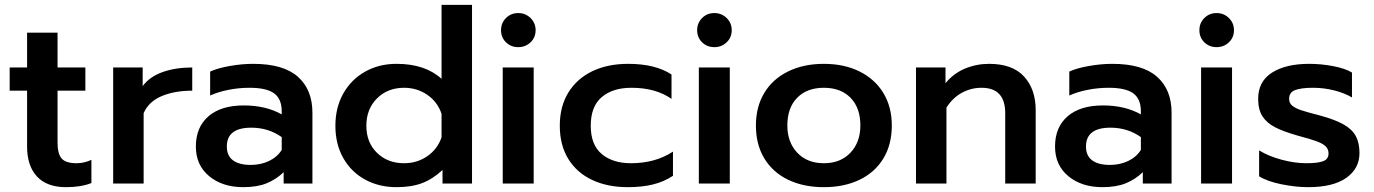

<svg xmlns="http://www.w3.org/2000/svg" viewBox="-20 -759 5682 794"><path d="M92 -153V-384H20V-480H92V-624H218V-480H333V-384H218V-169Q218 -123 235 -103.5Q252 -84 297 -84Q328 -84 358 -98V-2Q315 15 253 15Q174 15 133 -29Q92 -73 92 -153Z M448 -480H570V-403Q599 -442 652.5 -461Q706 -480 775 -480V-384Q702 -384 648.5 -361.5Q595 -339 574 -291V0H448Z M790 -153Q790 -233 842 -278Q894 -323 988 -323Q1079 -323 1145 -286V-299Q1145 -350 1113.5 -373Q1082 -396 1012 -396Q968 -396 925 -387.5Q882 -379 849 -364V-463Q879 -477 929.5 -486Q980 -495 1027 -495Q1152 -495 1212 -441.5Q1272 -388 1272 -293V0H1153V-47Q1122 -17 1082.5 -1Q1043 15 986 15Q900 15 845 -30.5Q790 -76 790 -153ZM1145 -139V-192Q1090 -231 1019 -231Q918 -231 918 -153Q918 -115 943.5 -96Q969 -77 1017 -77Q1059 -77 1093 -93.5Q1127 -110 1145 -139Z M1367 -239Q1367 -314 1399.5 -372Q1432 -430 1489.5 -462.5Q1547 -495 1620 -495Q1738 -495 1806 -433V-739H1932V0H1810V-56Q1769 -18 1725 -1.5Q1681 15 1620 15Q1547 15 1489.5 -16.5Q1432 -48 1399.5 -105.5Q1367 -163 1367 -239ZM1806 -191V-288Q1790 -337 1747.5 -366.5Q1705 -396 1651 -396Q1583 -396 1539 -352Q1495 -308 1495 -239Q1495 -170 1539 -127Q1583 -84 1651 -84Q1705 -84 1747 -113Q1789 -142 1806 -191Z M2052 -634Q2052 -664 2072.5 -684.5Q2093 -705 2123 -705Q2153 -705 2174 -684.5Q2195 -664 2195 -634Q2195 -604 2174 -584Q2153 -564 2123 -564Q2093 -564 2072.5 -584Q2052 -604 2052 -634ZM2059 -480H2187V0H2059Z M2295 -239Q2295 -319 2330.5 -376.5Q2366 -434 2429.5 -464.5Q2493 -495 2578 -495Q2690 -495 2757 -451V-350Q2692 -396 2591 -396Q2514 -396 2468.5 -357.5Q2423 -319 2423 -239Q2423 -160 2468.5 -122Q2514 -84 2589 -84Q2690 -84 2763 -132V-32Q2727 -8 2681.5 3.5Q2636 15 2576 15Q2492 15 2428.5 -15Q2365 -45 2330 -102Q2295 -159 2295 -239Z M2863 -634Q2863 -664 2883.5 -684.5Q2904 -705 2934 -705Q2964 -705 2985 -684.5Q3006 -664 3006 -634Q3006 -604 2985 -584Q2964 -564 2934 -564Q2904 -564 2883.5 -584Q2863 -604 2863 -634ZM2870 -480H2998V0H2870Z M3106 -240Q3106 -317 3140.5 -374.5Q3175 -432 3239 -463.5Q3303 -495 3387 -495Q3471 -495 3534.5 -463.5Q3598 -432 3633 -374.5Q3668 -317 3668 -240Q3668 -161 3633 -103.5Q3598 -46 3534.5 -15.5Q3471 15 3387 15Q3303 15 3239.5 -15.5Q3176 -46 3141 -103.5Q3106 -161 3106 -240ZM3538 -240Q3538 -313 3497.5 -354.5Q3457 -396 3387 -396Q3317 -396 3276.5 -354.5Q3236 -313 3236 -240Q3236 -171 3277 -127.5Q3318 -84 3387 -84Q3456 -84 3497 -127.5Q3538 -171 3538 -240Z M3768 -480H3890V-415Q3924 -456 3971 -475.5Q4018 -495 4070 -495Q4167 -495 4215 -442.5Q4263 -390 4263 -303V0H4137V-291Q4137 -396 4039 -396Q3996 -396 3958 -375.5Q3920 -355 3894 -314V0H3768Z M4343 -153Q4343 -233 4395 -278Q4447 -323 4541 -323Q4632 -323 4698 -286V-299Q4698 -350 4666.5 -373Q4635 -396 4565 -396Q4521 -396 4478 -387.5Q4435 -379 4402 -364V-463Q4432 -477 4482.5 -486Q4533 -495 4580 -495Q4705 -495 4765 -441.5Q4825 -388 4825 -293V0H4706V-47Q4675 -17 4635.5 -1Q4596 15 4539 15Q4453 15 4398 -30.5Q4343 -76 4343 -153ZM4698 -139V-192Q4643 -231 4572 -231Q4471 -231 4471 -153Q4471 -115 4496.5 -96Q4522 -77 4570 -77Q4612 -77 4646 -93.5Q4680 -110 4698 -139Z M4940 -634Q4940 -664 4960.5 -684.5Q4981 -705 5011 -705Q5041 -705 5062 -684.5Q5083 -664 5083 -634Q5083 -604 5062 -584Q5041 -564 5011 -564Q4981 -564 4960.5 -584Q4940 -604 4940 -634ZM4947 -480H5075V0H4947Z M5187 -30V-137Q5226 -113 5280 -98.5Q5334 -84 5382 -84Q5430 -84 5452 -92.5Q5474 -101 5474 -124Q5474 -142 5462.5 -153.5Q5451 -165 5425.5 -174.5Q5400 -184 5347 -198Q5287 -215 5252.5 -233Q5218 -251 5200.5 -278.5Q5183 -306 5183 -350Q5183 -422 5240 -458.5Q5297 -495 5394 -495Q5444 -495 5493.5 -485.5Q5543 -476 5571 -459V-356Q5541 -374 5498 -385Q5455 -396 5410 -396Q5361 -396 5336 -386.5Q5311 -377 5311 -350Q5311 -332 5324.5 -321.5Q5338 -311 5360 -303.5Q5382 -296 5440 -281Q5502 -264 5537 -244Q5572 -224 5587 -196Q5602 -168 5602 -126Q5602 -62 5547.5 -23.5Q5493 15 5390 15Q5338 15 5279 3Q5220 -9 5187 -30Z"/></svg>

Font: Prompt Medium
Style: Regular
Weight: 500
Designer: Katatrad Team
Foundry: CadsonDemak
Version: Version 1.001